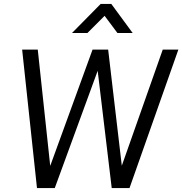

<svg xmlns="http://www.w3.org/2000/svg" viewBox="-20 -951 922 971"><path d="M489 -931H543L651 -784H574L509 -871L422 -784H344ZM92 -700H171L234 -112L448 -700H527L596 -113L803 -700H882L635 0H545L474 -593L257 0H167Z"/></svg>

Font: Haskoy
Style: Italic
Weight: 400
Designer: Ertekin Erdin
Foundry: Ertekin Erdin
Version: Version 2.000; ttfautohint (v1.8.4.7-5d5b)